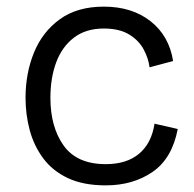

<svg xmlns="http://www.w3.org/2000/svg" viewBox="-20 -547 585 579"><path d="M299 12Q231 12 184.5 -10Q138 -32 110 -70Q82 -108 69.5 -155Q57 -202 57 -252Q57 -326 82.5 -388.5Q108 -451 160.5 -489Q213 -527 293 -527Q378 -527 434 -483Q490 -439 502 -363L431 -344Q428 -370 413.5 -397.5Q399 -425 369.5 -443Q340 -461 293 -461Q239 -461 203 -433.5Q167 -406 149.5 -359Q132 -312 132 -252Q132 -164 172 -108Q212 -52 299 -52Q362 -52 399.5 -83.5Q437 -115 446 -174L516 -158Q499 -69 440 -28.5Q381 12 299 12Z"/></svg>

Font: Bricolage Grotesque 10pt Light
Style: Regular
Weight: 300
Designer: Mathieu Triay
Foundry: Atelier Triay
Version: Version 1.000; ttfautohint (v1.8.4.7-5d5b);gftools[0.9.32]